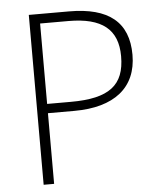

<svg xmlns="http://www.w3.org/2000/svg" viewBox="-52 -759 670 804"><g transform="rotate(-5 283.5 -357.0)"><path d="M99 0H143V-297H254C422 -297 517 -372 517 -510C517 -647 435 -714 268 -714H99ZM143 -336V-674H262C403 -674 469 -621 469 -508C469 -386 404 -336 243 -336Z"/></g></svg>

Font: Kathrein 35 Thin
Style: Regular
Weight: 250
Designer: Lazydogs Typefoundry, based on Open Sans by Ascender Corporation
Foundry: Lazydogs Typefoundry
Version: Version 1.003;PS 001.003;hotconv 1.0.88;makeotf.lib2.5.64775